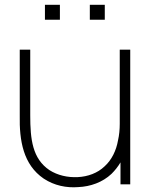

<svg xmlns="http://www.w3.org/2000/svg" viewBox="-20 -770 637 802"><path d="M230.2 -750H167.7V-687.5H230.2ZM417.7 -750H355.2V-687.5H417.7ZM480.2 -562.5V-253.1C480.2 -229.2 478.1 -206.3 472.9 -183.3C465.6 -141.7 446.9 -102.1 416.7 -75C387.5 -46.9 346.9 -32.3 305.2 -30.2C262.5 -28.1 220.8 -37.5 186.5 -59.4C115.6 -107.3 106.3 -187.5 106.3 -288.5V-562.5H62.5V-288.5C60.4 -182.3 77.1 -82.3 162.5 -24C206.3 5.2 258.3 15.6 307.3 11.5C357.3 9.4 408.3 -8.3 445.8 -43.8C460.4 -58.3 472.9 -74 483.3 -91.7V0H524V-562.5Z"/></svg>

Font: Manrope3 Thin
Style: Regular
Weight: 100
Width: 4
Designer: Mikhail Sharanda
Foundry: Mikhail Sharanda
Version: Version 3.000;PS 003.000;hotconv 1.0.88;makeotf.lib2.5.64775